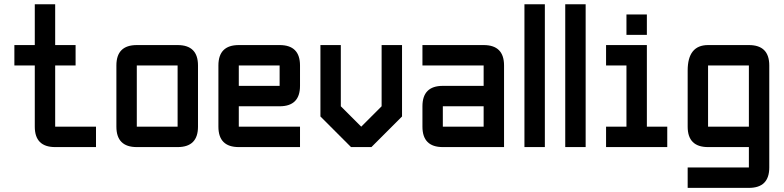

<svg xmlns="http://www.w3.org/2000/svg" viewBox="-20 -704 3751 919"><path d="M244.1 0Q146.5 0 146.5 -97.7V-390.6H48.8V-488.3H146.5V-683.6H244.1V-488.3H341.8V-390.6H244.1V-97.7H439.5V0Z M830.1 0H634.8Q537.1 0 537.1 -97.7V-390.6Q537.1 -488.3 634.8 -488.3H830.1Q927.7 -488.3 927.7 -390.6V-97.7Q927.7 0 830.1 0ZM830.1 -97.7V-390.6H634.8V-97.7Z M1123 -488.3H1318.4Q1416 -488.3 1416 -390.6V-293Q1416 -195.3 1318.4 -195.3H1123V-97.7H1416V0H1123Q1025.4 0 1025.4 -97.7V-390.6Q1025.4 -488.3 1123 -488.3ZM1318.4 -390.6H1123V-293H1318.4Z M1806.6 -488.3H1904.3V-146.5L1757.8 0H1660.2L1513.7 -146.5V-488.3H1611.3V-195.3L1709 -97.7L1806.6 -195.3Z M2392.6 0H2099.6Q2002 0 2002 -97.7V-195.3Q2002 -293 2099.6 -293H2294.9V-390.6H2002V-488.3H2294.9Q2392.6 -488.3 2392.6 -390.6ZM2099.6 -97.7H2294.9V-195.3H2099.6Z M2490.2 -683.6H2587.9V0H2490.2Z M2685.5 -683.6H2783.2V0H2685.5Z M2978.5 -537.1V-634.8H3076.2V-537.1ZM2880.9 0V-97.7H2978.5V-390.6H2880.9V-488.3H3076.2V-97.7H3173.8V0Z M3564.5 195.3H3271.5V97.7H3564.5V0H3369.1Q3271.5 0 3271.5 -97.7V-366.2Q3271.5 -488.3 3369.1 -488.3H3564.5Q3662.1 -488.3 3662.1 -390.6V97.7Q3662.1 195.3 3564.5 195.3ZM3369.1 -97.7H3564.5V-390.6H3369.1Z"/></svg>

Font: BabelStone Runic Dotted
Style: Regular
Weight: 400
Designer: Andrew West
Foundry: BabelStone
Version: Version 3.003 March 14, 2022